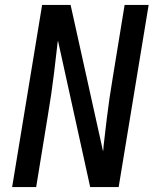

<svg xmlns="http://www.w3.org/2000/svg" viewBox="-20 -755 640 775"><path d="M29 0 150 -735H265L396 -144Q397 -150 397.5 -155Q398 -160 398 -165L411 -276Q416 -317 422 -358.5Q428 -400 435 -441L483 -735H580L459 0H344L214 -591Q213 -585 212 -580Q211 -575 211 -570L198 -459Q193 -418 187 -376.5Q181 -335 174 -294L126 0Z"/></svg>

Font: Iosevka Custom Medium
Style: Italic
Weight: 500
Italic angle: -9°
Designer: Belleve Invis
Foundry: Belleve Invis
Version: Version 27.0.1